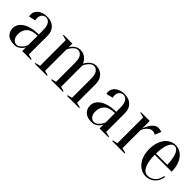

<svg xmlns="http://www.w3.org/2000/svg" viewBox="164 -1314 2167 2167"><g transform="rotate(45 1247.5 -230.0)"><path d="M300 -245Q213 -245 171.5 -206.5Q130 -168 130 -100Q130 -55 152 -30Q174 -5 200 -5Q224 -5 242.5 -19Q261 -33 274 -50Q289 -69 300 -95ZM225 -460Q195 -460 175 -439.5Q155 -419 155 -385Q155 -377 155.5 -371Q156 -365 157 -360Q158 -355 160 -350L80 -330Q78 -333 77 -338Q76 -343 75.5 -349Q75 -355 75 -365Q75 -386 85 -405.5Q95 -425 114.5 -440.5Q134 -456 161.5 -465.5Q189 -475 225 -475Q297 -475 338.5 -434Q380 -393 380 -325V-25L440 -10V0H300V-60Q289 -39 272 -22Q258 -8 236.5 3.5Q215 15 185 15Q113 15 76.5 -19Q40 -53 40 -110Q40 -138 55.5 -166Q71 -194 102.5 -216Q134 -238 183 -251.5Q232 -265 300 -265V-325Q300 -400 277.5 -430Q255 -460 225 -460Z M560 -25V-435L500 -450V-460H640V-400Q650 -420 667 -437Q681 -451 703 -463Q725 -475 755 -475Q793 -475 817.5 -461Q842 -447 857 -430Q875 -410 885 -385Q898 -410 916 -430Q932 -447 955 -461Q978 -475 1010 -475Q1040 -475 1065.5 -464Q1091 -453 1110 -433.5Q1129 -414 1139.5 -386.5Q1150 -359 1150 -325V-25L1210 -10V0H1015V-10L1070 -25V-325Q1070 -396 1047.5 -425.5Q1025 -455 995 -455Q970 -455 952 -441Q934 -427 921 -410Q906 -390 895 -365V-25L950 -10V0H760V-10L815 -25V-325Q815 -396 792.5 -425.5Q770 -455 740 -455Q715 -455 697 -441Q679 -427 666 -410Q651 -390 640 -365V-25L695 -10V0H500V-10Z M1535 -245Q1448 -245 1406.5 -206.5Q1365 -168 1365 -100Q1365 -55 1387 -30Q1409 -5 1435 -5Q1459 -5 1477.5 -19Q1496 -33 1509 -50Q1524 -69 1535 -95ZM1460 -460Q1430 -460 1410 -439.5Q1390 -419 1390 -385Q1390 -377 1390.5 -371Q1391 -365 1392 -360Q1393 -355 1395 -350L1315 -330Q1313 -333 1312 -338Q1311 -343 1310.5 -349Q1310 -355 1310 -365Q1310 -386 1320 -405.5Q1330 -425 1349.5 -440.5Q1369 -456 1396.5 -465.5Q1424 -475 1460 -475Q1532 -475 1573.5 -434Q1615 -393 1615 -325V-25L1675 -10V0H1535V-60Q1524 -39 1507 -22Q1493 -8 1471.5 3.5Q1450 15 1420 15Q1348 15 1311.5 -19Q1275 -53 1275 -110Q1275 -138 1290.5 -166Q1306 -194 1337.5 -216Q1369 -238 1418 -251.5Q1467 -265 1535 -265V-325Q1535 -400 1512.5 -430Q1490 -460 1460 -460Z M1875 -25 1935 -10V0H1735V-10L1795 -25V-435L1735 -450V-460H1875V-340Q1888 -377 1906 -407Q1922 -433 1945 -454Q1968 -475 2000 -475Q2011 -475 2021 -473.5Q2031 -472 2039 -470Q2048 -467 2055 -465L2025 -390Q2019 -393 2012 -397Q2006 -400 1997.5 -402.5Q1989 -405 1980 -405Q1954 -405 1934 -391Q1914 -377 1901 -360Q1885 -340 1875 -315Z M2185 -230Q2185 -166 2194.5 -123Q2204 -80 2219.5 -53.5Q2235 -27 2254.5 -16Q2274 -5 2295 -5Q2321 -5 2344 -15Q2367 -25 2385 -42Q2403 -59 2414.5 -83Q2426 -107 2430 -135H2445Q2441 -103 2427.5 -75.5Q2414 -48 2393 -28Q2372 -8 2344.5 3.5Q2317 15 2285 15Q2247 15 2213 -1.5Q2179 -18 2152.5 -49.5Q2126 -81 2110.5 -126.5Q2095 -172 2095 -230Q2095 -290 2110 -336Q2125 -382 2149.5 -412.5Q2174 -443 2206.5 -459Q2239 -475 2275 -475Q2311 -475 2343.5 -459Q2376 -443 2400.5 -412.5Q2425 -382 2440 -336Q2455 -290 2455 -230ZM2275 -460Q2260 -460 2245 -450.5Q2230 -441 2217 -417Q2204 -393 2195.5 -352.5Q2187 -312 2185 -250H2365Q2363 -312 2354.5 -352.5Q2346 -393 2333 -417Q2320 -441 2305 -450.5Q2290 -460 2275 -460Z"/></g></svg>

Font: Oranienbaum
Style: Regular
Weight: 400
Designer: Oleg Pospelov and Jovanny Lemonad
Foundry: Oleg Pospelov and jovanny Lemonad
Version: Version 1.001; ttfautohint (v0.91) -l 8 -r 50 -G 200 -x 0 -w